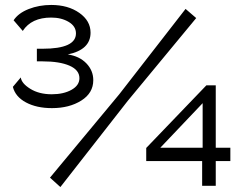

<svg xmlns="http://www.w3.org/2000/svg" viewBox="-20 -751 980 776"><path d="M32 -400 64 -438Q67 -414 102.5 -392Q138 -370 189 -370Q237 -370 269 -388Q301 -406 301 -435Q301 -468 261 -485.5Q221 -503 152 -503H129V-554H152Q287 -554 287 -616Q287 -645 257.5 -662.5Q228 -680 187 -680Q107 -680 72 -626L35 -669Q54 -698 96 -714.5Q138 -731 187 -731Q255 -731 300.5 -699Q346 -667 346 -619Q346 -550 254 -531Q301 -524 329 -495Q357 -466 357 -427Q357 -375 308.5 -344.5Q260 -314 190 -314Q128 -314 85 -337Q42 -360 32 -400ZM182 -33 462 -370 730 -715 773 -678 496 -343 224 5ZM797 0V-100H571V-153L814 -406H852V-154H911V-100H852V0ZM628 -154H799V-334Z"/></svg>

Font: Raleway-v4020 Medium
Style: Regular
Weight: 500
Designer: Matt McInerney, Pablo Impallari, Rodrigo Fuenzalida
Foundry: Matt McInerney, Pablo Impallari, Rodrigo Fuenzalida
Version: Version 4.020;PS 004.020;hotconv 1.0.88;makeotf.lib2.5.64775